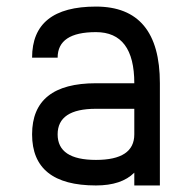

<svg xmlns="http://www.w3.org/2000/svg" viewBox="-20 -567 587 587"><path d="M78.1 -156.2Q78.1 -312.5 273.4 -312.5H390.6Q390.6 -468.8 273.4 -468.8Q156.2 -468.8 156.2 -390.6H78.1Q78.1 -546.9 273.4 -546.9Q468.8 -546.9 468.8 -312.5V0H390.6V-39.1Q351.6 0 273.4 0Q78.1 0 78.1 -156.2ZM156.2 -156.2Q156.2 -78.1 273.4 -78.1Q390.6 -78.1 390.6 -156.2V-234.4H273.4Q156.2 -234.4 156.2 -156.2Z"/></svg>

Font: Luculent
Style: Regular
Weight: 400
Monospace: yes
Designer: Andrew Kensler
Version: Version 1.0.0-845fa02f9341